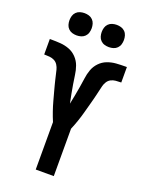

<svg xmlns="http://www.w3.org/2000/svg" viewBox="-174 -1036 847 1119"><g transform="rotate(20 250.0 -477.0)"><path d="M194 0V-294Q188 -308 182.5 -322.5Q177 -337 172 -351.5Q167 -366 162.5 -380.5Q158 -395 154 -410Q150 -425 146 -439.5Q142 -454 138 -469Q134 -484 130 -499Q126 -514 122.5 -529Q119 -544 115.5 -559Q112 -574 108.5 -588.5Q105 -603 96.5 -616.5Q88 -630 74.5 -637Q61 -644 45.5 -645.5Q30 -647 15 -647H11V-743H20Q49 -743 77 -741Q105 -739 131.5 -729Q158 -719 178 -698Q198 -677 207.5 -650.5Q217 -624 220.5 -596Q224 -568 229 -540Q234 -512 239 -484Q244 -456 250 -429Q256 -456 261 -484Q266 -512 271 -540Q276 -568 279.5 -596Q283 -624 292.5 -650.5Q302 -677 322 -698Q342 -719 368.5 -729Q395 -739 423 -741Q451 -743 480 -743H489V-647H485Q470 -647 454.5 -645.5Q439 -644 425.5 -637Q412 -630 403.5 -616.5Q395 -603 391.5 -588.5Q388 -574 384.5 -559Q381 -544 377.5 -529Q374 -514 370 -499Q366 -484 362 -469Q358 -454 354 -439.5Q350 -425 346 -410Q342 -395 337.5 -380.5Q333 -366 328 -351.5Q323 -337 317.5 -322.5Q312 -308 306 -294V0ZM350 -816Q336 -816 322.5 -820Q309 -824 299 -834Q289 -844 285 -857.5Q281 -871 281 -885Q281 -899 285 -912.5Q289 -926 299 -936Q309 -946 322.5 -950Q336 -954 350 -954Q364 -954 377.5 -950Q391 -946 401 -936Q411 -926 415 -912.5Q419 -899 419 -885Q419 -871 415 -857.5Q411 -844 401 -834Q391 -824 377.5 -820Q364 -816 350 -816ZM150 -816Q136 -816 122.5 -820Q109 -824 99 -834Q89 -844 85 -857.5Q81 -871 81 -885Q81 -899 85 -912.5Q89 -926 99 -936Q109 -946 122.5 -950Q136 -954 150 -954Q164 -954 177.5 -950Q191 -946 201 -936Q211 -926 215 -912.5Q219 -899 219 -885Q219 -871 215 -857.5Q211 -844 201 -834Q191 -824 177.5 -820Q164 -816 150 -816Z"/></g></svg>

Font: Iosevka Term
Style: Bold
Weight: 700
Monospace: yes
Designer: Belleve Invis
Foundry: Belleve Invis
Version: Version 30.0.1